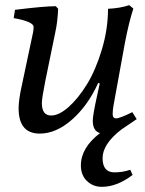

<svg xmlns="http://www.w3.org/2000/svg" viewBox="-20 -508 561 743"><path d="M484 149 493 169Q433 215 374 215Q340 215 316.5 192.5Q293 170 293 132Q293 64 367 7Q339 -1 339 -41Q339 -62 356 -139L366 -185L360 -187Q320 -99 258.5 -45Q197 9 134 9Q52 9 52 -89Q52 -122 65 -180L108 -383Q110 -393 110 -404Q110 -424 33 -438L38 -470Q151 -484 196 -484L205 -474Q203 -424 194 -383L155 -193Q142 -128 142 -109Q142 -61 178 -61Q208 -61 245 -93.5Q282 -126 316 -181Q350 -236 374 -315.5Q398 -395 398 -474Q444 -476 480 -488L496 -475Q478 -419 463 -340L420 -104Q416 -84 416 -67Q416 -50 429 -50Q444 -50 492 -74L509 -47Q501 -41 481 -28Q461 -15 450 -7Q377 49 377 104Q377 159 423 159Q455 159 484 149Z"/></svg>

Font: Poly
Style: Italic
Weight: 400
Italic angle: -10°
Designer: Nicolas Silva
Foundry: Jose Nicolas Silva Schwarzenberg
Version: Version 1.003